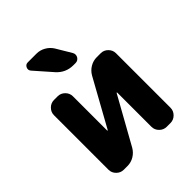

<svg xmlns="http://www.w3.org/2000/svg" viewBox="-211 -914 1022 1022"><g transform="rotate(-45 299.5 -403.0)"><path d="M150.4 -743.2Q139.6 -755.9 146.5 -771Q153.3 -786.1 169.9 -786.1H235.4Q261.7 -786.1 285.2 -772.9Q308.6 -759.8 323.2 -737.3L374 -652.3Q378.9 -644.5 378.9 -635.7Q378.9 -627.9 375 -620.1Q365.2 -603.5 346.7 -603.5H331.1Q273.4 -603.5 235.4 -646.5ZM392.6 -335.9Q392.6 -336.9 391.1 -337.4Q389.6 -337.9 388.7 -335.9L241.2 -71.3Q227.5 -47.9 204.6 -34.2Q181.6 -20.5 155.3 -20.5H127Q103.5 -20.5 86.4 -37.6Q69.3 -54.7 69.3 -78.1V-488.3Q69.3 -511.7 86.4 -528.8Q103.5 -545.9 127 -545.9H154.3Q177.7 -545.9 194.8 -528.8Q211.9 -511.7 211.9 -488.3V-230.5Q211.9 -229.5 213.4 -229Q214.8 -228.5 215.8 -230.5L362.3 -495.1Q376 -518.6 398.9 -532.2Q421.9 -545.9 448.2 -545.9H478.5Q502 -545.9 519 -528.8Q536.1 -511.7 536.1 -488.3V-78.1Q536.1 -54.7 519 -37.6Q502 -20.5 478.5 -20.5H450.2Q426.8 -20.5 409.7 -37.6Q392.6 -54.7 392.6 -78.1Z"/></g></svg>

Font: Gen Jyuu Gothic P Bold
Style: Bold
Weight: 700
Designer: [Source Han Sans]
Ryoko NISHIZUKA  (kana & ideographs); Paul D. Hunt (Latin, Greek & Cyrillic); Wenlong ZHANG  (bopomofo
Version: Version 1.002.20150607